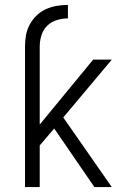

<svg xmlns="http://www.w3.org/2000/svg" viewBox="-20 -763 540 783"><path d="M82 -573Q82 -597 86 -619.5Q90 -642 101 -662.5Q112 -683 129 -699.5Q146 -716 167 -725.5Q188 -735 211 -739Q234 -743 257 -743V-688Q234 -688 211.5 -681Q189 -674 172.5 -658Q156 -642 149 -619Q142 -596 142 -573ZM436 0H365L201 -239L142 -170V0H82V-573H142V-255L360 -520H436L238 -284Z"/></svg>

Font: Iosevka Fixed Light
Style: Regular
Weight: 300
Monospace: yes
Designer: Belleve Invis
Foundry: Belleve Invis
Version: Version 32.3.0